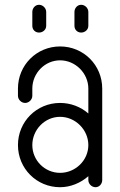

<svg xmlns="http://www.w3.org/2000/svg" viewBox="-20 -780 502 802"><path d="M231 -292C295 -292 349 -238 349 -174C349 -110 295 -58 231 -58C167 -58 115 -110 115 -174C115 -238 167 -292 231 -292ZM231 -586C133 -586 55 -508 55 -410V-380C55 -364 69 -350 85 -350C101 -350 115 -364 115 -380V-410C115 -474 167 -528 231 -528C295 -528 349 -474 349 -410V-306C317 -334 275 -350 231 -350C133 -350 55 -272 55 -174C55 -76 133 2 231 2C275 2 317 -16 349 -44V-28C349 -12 363 2 379 2C395 2 407 -12 407 -28V-410C407 -508 329 -586 231 -586ZM143 -760C127 -760 115 -746 115 -730V-672C115 -656 127 -644 143 -644C159 -644 173 -656 173 -672V-730C173 -746 159 -760 143 -760ZM319 -760C303 -760 291 -746 291 -730V-672C291 -656 303 -644 319 -644C335 -644 349 -656 349 -672V-730C349 -746 335 -760 319 -760Z"/></svg>

Font: bauhaus_2017
Style: _regular
Weight: 400
Version: Version 1.0